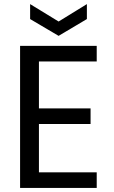

<svg xmlns="http://www.w3.org/2000/svg" viewBox="-20 -917 554 937"><path d="M452 -617H170V-388H422V-312H170V-76H452V0H78V-693H452ZM404 -897V-824L266 -742L127 -824V-897L266 -812Z"/></svg>

Font: Parkinsans
Style: Regular
Weight: 400
Designer: Red Stone, Indian Type Foundry
Foundry: Indian Type Foundry
Version: Version 1.000